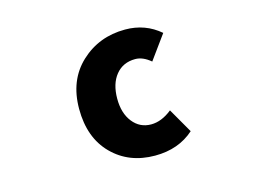

<svg xmlns="http://www.w3.org/2000/svg" viewBox="-85 -727 1169 884"><g transform="rotate(-15 500.0 -284.5)"><path d="M554.7 13.7Q430.7 13.7 351.1 -66.4Q271.5 -146.5 271.5 -284.2Q271.5 -420.9 358.4 -502Q445.3 -583 570.3 -583Q666 -583 736.3 -522.5L653.3 -408.2Q616.2 -439.5 580.1 -439.5Q521.5 -439.5 487.3 -397.5Q453.1 -355.5 453.1 -284.2Q453.1 -214.8 486.8 -172.4Q520.5 -129.9 574.2 -129.9Q624 -129.9 673.8 -169.9L741.2 -52.7Q667 13.7 554.7 13.7Z"/></g></svg>

Font: Gen Shin Gothic Monospace Heavy
Style: Bold
Weight: 800
Designer: [Source Han Sans]
Ryoko NISHIZUKA  (kana & ideographs); Paul D. Hunt (Latin, Greek & Cyrillic); Wenlong ZHANG  (bopomofo
Version: Version 1.002.20150607